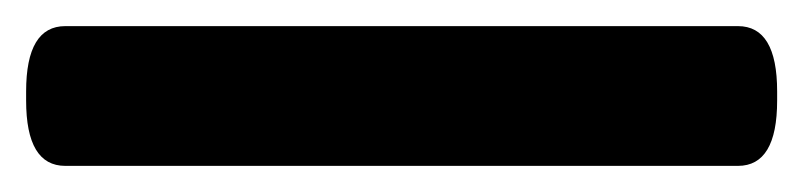

<svg xmlns="http://www.w3.org/2000/svg" viewBox="-40 16 615 147"><path d="M525 36Q555 36 555 86V93Q555 143 525 143H10Q-20 143 -20 93V86Q-20 36 10 36Z"/></svg>

Font: Asap VF Beta
Style: Regular
Weight: 400
Designer: Pablo Cosgaya
Foundry: Pablo Cosgaya
Version: Version 1.007